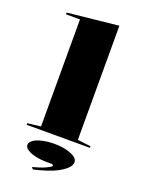

<svg xmlns="http://www.w3.org/2000/svg" viewBox="-179 -827 858 1146"><g transform="rotate(20 250.5 -253.5)"><path d="M373 -20 457 -10V0H55V-10L139 -20V-700H50V-711L373 -745ZM181 238 171 226Q194 220 217 212.5Q240 205 259 195.5Q278 186 288 177L278 168H249Q206 168 172.5 160.5Q139 153 119.5 140Q100 127 100 111Q100 93 121 79Q142 65 176 57.5Q210 50 251 50Q291 50 324.5 58Q358 66 379 79.5Q400 93 400 112Q400 131 382.5 149.5Q365 168 334.5 185Q304 202 264.5 215Q225 228 181 238Z"/></g></svg>

Font: Kalnia Expanded
Style: Regular
Weight: 400
Width: 7
Designer: Frida Medrano
Foundry: Frida Medrano
Version: Version 1.105